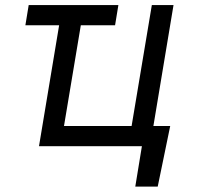

<svg xmlns="http://www.w3.org/2000/svg" viewBox="-20 -565 762 742"><path d="M437.5 -545.5 424.7 -467.3H292.3L227.3 -78.1H488.6L566.8 -545.5H650.6L572.8 -78.1H637.8L589.5 156.2H502.8L528.4 0H130.7L208.5 -467.3H78.1L90.9 -545.5Z"/></svg>

Font: Inter UI
Style: Italic
Weight: 400
Italic angle: -9.39999°
Designer: Rasmus Andersson
Foundry: rsms
Version: 3.2;8d6f07862